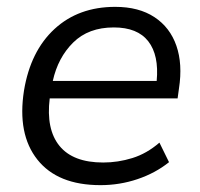

<svg xmlns="http://www.w3.org/2000/svg" viewBox="-20 -531 584 560"><path d="M273 9Q148 9 89 -65.5Q30 -140 50 -267Q69 -382 139 -446.5Q209 -511 316 -511Q385 -511 430.5 -481Q476 -451 494.5 -397.5Q513 -344 502 -273L498 -244H125Q114 -154 153.5 -105.5Q193 -57 281 -57Q324 -57 366 -70Q408 -83 445 -115L473 -58Q433 -26 381 -8.5Q329 9 273 9ZM312 -451Q238 -451 193.5 -407Q149 -363 134 -295H437Q444 -370 412.5 -410.5Q381 -451 312 -451Z"/></svg>

Font: Mulish
Style: Italic
Weight: 400
Italic angle: -9°
Designer: Vernon Adams
Foundry: Vernon Adams
Version: Version 3.603; ttfautohint (v1.8.3)